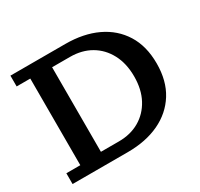

<svg xmlns="http://www.w3.org/2000/svg" viewBox="-144 -865 1093 1048"><g transform="rotate(-30 402.5 -341.0)"><path d="M32 0V-68H120V-614H34V-682H380Q494 -682 579 -642Q664 -602 711.5 -526Q759 -450 759 -341Q759 -232 711.5 -156Q664 -80 579 -40Q494 0 380 0ZM367 -608H254V-75H367Q441 -75 497 -107.5Q553 -140 585 -199.5Q617 -259 617 -341Q617 -423 585 -483Q553 -543 497 -575.5Q441 -608 367 -608Z"/></g></svg>

Font: Montagu Slab 16pt Medium
Style: Regular
Weight: 500
Designer: Florian Karsten
Foundry: Florian Karsten
Version: Version 1.000; ttfautohint (v1.8.3)